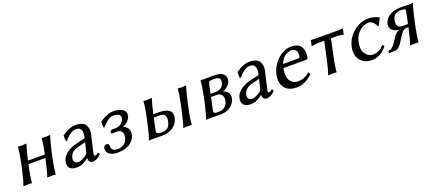

<svg xmlns="http://www.w3.org/2000/svg" viewBox="44 -1280 4762 2132"><g transform="rotate(-20 2425.0 -214.5)"><path d="M514.2 -250 499 -179.2Q474.1 -63 471.2 0L468.3 2.9Q454.6 0 420.9 0Q420.9 0 371.6 2.9L371.1 0Q394 -60.1 418.9 -179.2L425.3 -209H225.6L219.2 -180.2Q195.3 -67.4 190.9 0L188.5 2.9Q174.3 0 140.1 0Q140.1 0 90.3 2.9L89.8 0Q115.2 -68.8 139.2 -180.2L153.8 -249Q176.8 -356.4 181.2 -429.2L182.6 -432.1Q196.3 -429.2 231 -429.2Q231 -429.2 280.8 -432.1L282.2 -429.2Q257.3 -357.9 233.9 -249V-248H433.6L434.1 -250Q459.5 -369.1 462.4 -429.2L463.9 -432.1Q477.5 -429.2 512.2 -429.2Q512.2 -429.2 561 -432.1L562 -429.2Q542.5 -375.5 514.2 -250Z M899.9 -223.1 815.4 -202.1Q761.2 -189 737.3 -164.3Q713.4 -139.6 705.1 -102.1Q699.7 -77.1 713.9 -59.1Q728 -41 758.3 -41Q791 -41 853.5 -84Q869.6 -94.2 873 -109.9ZM944.8 -76.2Q938 -45.4 954.1 -44.9Q959 -44.9 965.1 -47.6Q971.2 -50.3 975.3 -52.7Q979.5 -55.2 986.1 -60.1Q992.7 -64.9 994.6 -65.9L997.1 -64L1008.8 -43Q956.5 10.3 909.7 9.8Q888.2 9.8 876.5 -2.2Q864.7 -14.2 862.8 -25.4Q860.8 -36.6 861.8 -47.9H859.9Q814.5 -13.7 785.6 -2Q756.8 9.8 718.3 9.8Q663.6 9.8 637.7 -17.3Q611.8 -44.4 623.5 -98.1Q634.3 -148.9 684.6 -187.3Q734.9 -225.6 811 -243.2L903.8 -264.2Q910.2 -266.1 912.1 -275.9Q918 -303.2 918.2 -324Q918.5 -344.7 913.3 -356.9Q908.2 -369.1 901.6 -377.2Q895 -385.3 884.3 -388.7Q873.5 -392.1 865.7 -393.1Q857.9 -394 847.2 -394Q815.9 -394 780.5 -368.4Q745.1 -342.8 715.3 -305.2L702.6 -306.2L700.7 -373L704.6 -377Q788.6 -439 865.7 -439Q889.6 -439 909.4 -435.1Q929.2 -431.2 949.5 -420.9Q969.7 -410.6 980.2 -392.3Q990.7 -374 996.1 -345.7Q1001.5 -317.4 991.2 -276.9Q990.2 -272.9 969.2 -182.9Q948.2 -92.8 944.8 -76.2Z M1292 -394Q1260.7 -394 1225.3 -368.4Q1189.9 -342.8 1160.2 -305.2L1147.5 -306.2L1146 -373L1149.4 -377Q1233.4 -439 1312 -439Q1338.4 -439 1362.5 -434.1Q1386.7 -429.2 1409.4 -418Q1432.1 -406.7 1442.9 -384.5Q1453.6 -362.3 1447.3 -332Q1440.9 -303.2 1410.6 -275.1Q1380.4 -247.1 1347.2 -237.8Q1358.4 -236.3 1371.1 -230.2Q1383.8 -224.1 1397.9 -210.4Q1412.1 -196.8 1417 -175.8Q1421.9 -154.8 1417 -124Q1412.1 -101.1 1398.2 -79.1Q1384.3 -57.1 1360.1 -36.4Q1335.9 -15.6 1294.9 -2.9Q1253.9 9.8 1202.1 9.8Q1136.2 9.8 1102.5 -19.5Q1068.8 -48.8 1077.6 -90.8Q1080.1 -102.1 1090.6 -111.1Q1101.1 -120.1 1113.8 -120.1Q1147.5 -120.1 1144 -83Q1142.6 -56.6 1160.6 -41.7Q1178.7 -26.9 1216.3 -26.9Q1231.4 -26.9 1246.8 -30.5Q1262.2 -34.2 1281 -43.2Q1299.8 -52.2 1314.5 -72.3Q1329.1 -92.3 1335 -121.1Q1342.8 -158.2 1328.9 -185.1Q1314.9 -211.9 1279.8 -211.9H1215.8Q1209.5 -211.9 1206.3 -218.3Q1203.1 -224.6 1204.8 -231.9Q1206.5 -239.3 1212.9 -246.1Q1219.2 -252.9 1224.1 -252.9H1264.2Q1314 -252.9 1341.6 -278.1Q1369.1 -303.2 1374.5 -330.1Q1378.4 -349.1 1372.3 -362.5Q1366.2 -376 1352.1 -382.3Q1337.9 -388.7 1323.2 -391.4Q1308.6 -394 1292 -394Z M2041.5 -250Q2066.9 -369.1 2069.8 -429.2L2071.3 -432.1Q2085 -429.2 2119.6 -429.2Q2119.6 -429.2 2168.5 -432.1L2169.4 -429.2Q2149.4 -375.5 2121.6 -250L2106.4 -179.2Q2081.5 -63 2078.6 0L2075.7 2.9Q2062 0 2028.3 0Q2028.3 0 1979 2.9L1978.5 0Q2001.5 -60.1 2026.4 -179.2ZM1845.2 -126Q1854.5 -170.4 1840.6 -194.8Q1826.7 -219.2 1776.9 -219.2H1710L1680.2 -79.1Q1674.8 -53.2 1686.8 -43.7Q1698.7 -34.2 1733.4 -34.2Q1778.3 -34.2 1805.9 -52Q1833.5 -69.8 1845.2 -126ZM1718.8 -258.8 1717.8 -255.9H1774.9Q1813 -255.9 1842.3 -250.2Q1871.6 -244.6 1894.3 -231.4Q1917 -218.3 1925.8 -194.1Q1934.6 -169.9 1927.2 -136.2Q1913.6 -72.3 1860.4 -35.2Q1807.1 2 1725.1 2Q1705.1 2 1674.3 1Q1643.6 0 1623.5 0L1573.7 2.9L1573.2 0Q1596.2 -60.1 1621.6 -179.2L1636.7 -250Q1662.1 -369.1 1664.6 -429.2L1666 -432.1Q1679.7 -429.2 1714.8 -429.2L1763.2 -432.1L1764.6 -429.2Q1741.2 -365.2 1718.8 -258.8Z M2392.6 -251H2449.7Q2491.7 -251 2518.8 -271.2Q2545.9 -291.5 2552.7 -323.2Q2562 -366.2 2543.7 -379.6Q2525.4 -393.1 2479.5 -393.1Q2439 -393.1 2429.7 -387.7Q2420.4 -382.3 2415.5 -358.9ZM2385.3 -216.8 2355.5 -77.1Q2349.6 -49.8 2358.2 -41Q2366.7 -32.2 2402.8 -32.2Q2502 -32.2 2521 -123Q2529.8 -163.6 2511.2 -190.2Q2492.7 -216.8 2451.2 -216.8ZM2297.9 0 2248.5 2.9 2248 0Q2273.4 -68.8 2297.4 -180.2L2312 -249Q2335 -356.4 2339.4 -429.2L2340.8 -432.1Q2354.5 -429.2 2389.2 -429.2Q2408.2 -429.2 2438 -430.2Q2467.8 -431.2 2486.8 -431.2Q2573.2 -431.2 2605.2 -401.9Q2637.2 -372.6 2627 -323.2Q2619.6 -288.6 2587.9 -261.5Q2556.2 -234.4 2531.2 -231L2530.8 -229Q2565.9 -218.3 2586.4 -191.2Q2606.9 -164.1 2598.6 -125Q2589.4 -82 2559.3 -51.8Q2529.3 -21.5 2496.1 -9.8Q2462.9 2 2430.7 2Q2357.9 2 2330.6 1Q2303.2 0 2297.9 0Z M2955.1 -223.1 2870.6 -202.1Q2816.4 -189 2792.5 -164.3Q2768.6 -139.6 2760.3 -102.1Q2754.9 -77.1 2769 -59.1Q2783.2 -41 2813.5 -41Q2846.2 -41 2908.7 -84Q2924.8 -94.2 2928.2 -109.9ZM3000 -76.2Q2993.2 -45.4 3009.3 -44.9Q3014.2 -44.9 3020.3 -47.6Q3026.4 -50.3 3030.5 -52.7Q3034.7 -55.2 3041.3 -60.1Q3047.9 -64.9 3049.8 -65.9L3052.2 -64L3064 -43Q3011.7 10.3 2964.8 9.8Q2943.4 9.8 2931.6 -2.2Q2919.9 -14.2 2918 -25.4Q2916 -36.6 2917 -47.9H2915Q2869.6 -13.7 2840.8 -2Q2812 9.8 2773.4 9.8Q2718.8 9.8 2692.9 -17.3Q2667 -44.4 2678.7 -98.1Q2689.5 -148.9 2739.7 -187.3Q2790 -225.6 2866.2 -243.2L2959 -264.2Q2965.3 -266.1 2967.3 -275.9Q2973.1 -303.2 2973.4 -324Q2973.6 -344.7 2968.5 -356.9Q2963.4 -369.1 2956.8 -377.2Q2950.2 -385.3 2939.5 -388.7Q2928.7 -392.1 2920.9 -393.1Q2913.1 -394 2902.3 -394Q2871.1 -394 2835.7 -368.4Q2800.3 -342.8 2770.5 -305.2L2757.8 -306.2L2755.9 -373L2759.8 -377Q2843.8 -439 2920.9 -439Q2944.8 -439 2964.6 -435.1Q2984.4 -431.2 3004.6 -420.9Q3024.9 -410.6 3035.4 -392.3Q3045.9 -374 3051.3 -345.7Q3056.6 -317.4 3046.4 -276.9Q3045.4 -272.9 3024.4 -182.9Q3003.4 -92.8 3000 -76.2Z M3262.7 -287.1H3443.8Q3458 -287.1 3460.4 -300.8Q3471.2 -352.1 3451.9 -375.5Q3432.6 -398.9 3400.4 -398.9Q3387.7 -398.9 3373.8 -395.8Q3359.9 -392.6 3338.4 -382.6Q3316.9 -372.6 3296.6 -347.9Q3276.4 -323.2 3262.7 -287.1ZM3495.1 -105 3509.3 -79.1Q3470.7 -38.6 3421.1 -14.4Q3371.6 9.8 3319.3 9.8Q3220.2 9.8 3177 -49.6Q3133.8 -108.9 3152.8 -199.2Q3168 -271.5 3211.9 -327.9Q3255.9 -384.3 3307.9 -411.6Q3359.9 -439 3409.2 -439Q3456.5 -439 3488 -422.9Q3519.5 -406.7 3531.2 -381.1Q3543 -355.5 3546.4 -323.5Q3549.8 -291.5 3541 -259.8Q3537.6 -242.7 3519.5 -243.2H3250.5Q3240.7 -187.5 3245.1 -149.9Q3249.5 -112.3 3268.3 -90.1Q3287.1 -67.9 3308.1 -58.3Q3329.1 -48.8 3352.1 -48.8Q3431.6 -48.8 3495.1 -105Z M3780.3 -374Q3655.8 -374 3629.9 -362.8L3628.4 -366.2Q3636.2 -388.2 3641.6 -429.2L3644 -431.2Q3673.8 -429.2 3698.7 -429.2H3964.8Q3989.7 -429.2 4020 -431.2L4022 -429.2Q4010.3 -388.2 4008.3 -366.2L4005.9 -362.8Q3984.9 -374 3859.9 -374L3818.8 -180.2Q3793.9 -63.5 3790.5 0L3788.1 2.9Q3774.4 0 3740.7 0Q3740.7 0 3690.9 2.9L3690.4 0Q3713.4 -60.5 3738.8 -180.2Z M4308.1 -394Q4253.4 -394 4202.1 -350.6Q4150.9 -307.1 4134.3 -230Q4116.2 -146 4149.9 -95Q4183.6 -43.9 4244.6 -43.9Q4311 -43.9 4368.2 -106.9H4372.1L4388.7 -90.8Q4354.5 -41.5 4306.6 -15.9Q4258.8 9.8 4211.4 9.8Q4116.7 9.8 4070.3 -50.8Q4023.9 -111.3 4044.4 -208Q4059.1 -275.9 4104.5 -330.1Q4149.9 -384.3 4206.8 -411.6Q4263.7 -439 4318.8 -439Q4390.6 -439 4445.8 -407.2L4447.3 -403.8L4406.7 -321.8L4393.6 -320.8Q4366.7 -394 4308.1 -394Z M4717.8 -230 4746.6 -366.2Q4751.5 -389.2 4741.5 -395.5Q4731.4 -401.9 4700.2 -401.9Q4648.4 -401.9 4624.5 -381.1Q4600.6 -360.4 4592.3 -320.8Q4583.5 -280.3 4597.9 -255.1Q4612.3 -230 4652.8 -230ZM4802.2 -251 4786.6 -178.2Q4761.7 -61 4758.8 0L4757.3 2.9Q4743.7 0 4709 0L4660.2 2.9L4658.7 0Q4682.1 -63.5 4704.6 -168.9L4710.4 -194.8H4685.1Q4657.2 -194.8 4631.8 -165.8Q4606.4 -136.7 4577.6 -84Q4558.6 -49.3 4533.4 -24.9Q4508.3 -0.5 4483.9 0L4410.2 2.9L4407.7 0L4412.1 -19Q4414.1 -26.9 4423.3 -26.9L4431.6 -27.8Q4450.2 -29.8 4479.5 -64.9Q4508.8 -100.1 4529.8 -136.2Q4565.4 -195.3 4609.4 -204.1Q4562.5 -204.1 4528.3 -232.4Q4494.1 -260.7 4504.9 -310.1Q4507.3 -321.3 4512.9 -334Q4518.6 -346.7 4533.4 -365.2Q4548.3 -383.8 4569.6 -397.7Q4590.8 -411.6 4627.4 -421.9Q4664.1 -432.1 4709.5 -432.1Q4728 -432.1 4755.1 -430.7Q4782.2 -429.2 4800.3 -429.2L4849.6 -432.1L4850.1 -429.2Q4827.1 -369.1 4802.2 -251Z"/></g></svg>

Font: Linux Biolinum
Style: Italic
Weight: 400
Italic angle: -12°
Designer: Philipp H. Poll
Foundry: Philipp H. Poll
Version: Version 1.1.3 ; ttfautohint (v0.9)